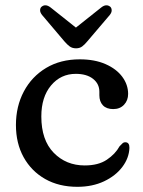

<svg xmlns="http://www.w3.org/2000/svg" viewBox="-20 -709 550 741"><path d="M474.5 -346.5Q474.5 -321.5 458.8 -304.8Q443 -288 417 -288Q391 -288 377.2 -302.5Q363.5 -317 363.5 -341.5V-355Q363.5 -385.5 339 -404.8Q314.5 -424 272.5 -424Q214.5 -424 177 -379.2Q139.5 -334.5 139.5 -259.5Q139.5 -168.5 187.2 -119.5Q235 -70.5 307 -70.5Q359.5 -70.5 392.2 -92.5Q425 -114.5 441.5 -144.5Q449 -152.5 453.5 -156.5Q458 -160.5 464 -160Q480 -159.5 479.5 -138Q478 -99 452.2 -64.8Q426.5 -30.5 381.5 -9.2Q336.5 12 278.5 12Q207.5 12 154.2 -18.2Q101 -48.5 71.2 -102.2Q41.5 -156 41.5 -226.5Q41.5 -298.5 72 -356Q102.5 -413.5 158 -446.8Q213.5 -480 288 -480Q345.5 -480 387.5 -461.5Q429.5 -443 452 -412.5Q474.5 -382 474.5 -346.5ZM317.5 -550Q307 -537 297.2 -529.8Q287.5 -522.5 273.5 -522.5Q259 -522.5 249 -529.8Q239 -537 228 -550L142.5 -651Q134.5 -661 134.8 -669.8Q135 -678.5 140.5 -683Q155.5 -695.5 175.5 -680L273 -602.5L370.5 -680Q390 -695.5 405.5 -683Q410.5 -678.5 411 -669.8Q411.5 -661 403.5 -651Z"/></svg>

Font: Fraunces 9pt S100
Style: Regular
Weight: 400
Version: Version 1.000; ttfautohint (v1.8.3)